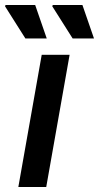

<svg xmlns="http://www.w3.org/2000/svg" viewBox="-49 -744 394 764"><path d="M24 0 117 -526H228L135 0ZM240 -591 159 -719 161 -724H279L325 -591ZM52 -591 -29 -719 -27 -724H91L137 -591Z"/></svg>

Font: Archivo SemiExpanded Medium
Style: Italic
Weight: 500
Width: 6
Italic angle: -10°
Designer: Hector Gatti
Foundry: Omnibus-Type
Version: Version 2.001